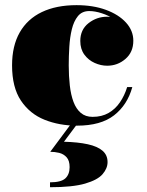

<svg xmlns="http://www.w3.org/2000/svg" viewBox="-20 -490 585 764"><path d="M286.5 10Q216 10 157.2 -13.5Q98.5 -37 63.2 -89.8Q28 -142.5 28 -230Q28 -307.5 58.5 -361Q89 -414.5 146.5 -442Q204 -469.5 284.5 -469.5Q350.5 -469.5 401.5 -450.8Q452.5 -432 481.5 -400Q510.5 -368 510.5 -328Q510.5 -282.5 479.2 -255.5Q448 -228.5 406.5 -228.5Q381.5 -228.5 356.8 -239.5Q332 -250.5 315.8 -272.5Q299.5 -294.5 299.5 -327Q299.5 -372 332.2 -397.8Q365 -423.5 406.5 -423.5Q446.5 -423.5 478 -398.2Q509.5 -373 509.5 -328H490.5Q490.5 -353.5 475.2 -375.2Q460 -397 436 -412.8Q412 -428.5 385 -437.2Q358 -446 335 -446Q306.5 -446 290 -425.8Q273.5 -405.5 265.8 -373.2Q258 -341 255.8 -303.2Q253.5 -265.5 253.5 -230Q253.5 -187 257.8 -149.8Q262 -112.5 272.5 -84.5Q283 -56.5 301.5 -40.8Q320 -25 348.5 -25Q385 -25 412 -40.5Q439 -56 457.2 -82.8Q475.5 -109.5 486 -143.5H506.5Q487 -72.5 434 -31.2Q381 10 286.5 10ZM179 255V235.5Q223 235.5 240 219.8Q257 204 257 175Q257 149 245 135.8Q233 122.5 215.2 118.2Q197.5 114 180 114L267 -3H292L234.5 74Q290.5 75.5 329.2 84Q368 92.5 388 109.8Q408 127 408 155Q408 180 388.2 203Q368.5 226 318.8 240.5Q269 255 179 255Z"/></svg>

Font: Bodoni Moda 11pt Black
Style: Regular
Weight: 900
Designer: Owen Earl
Foundry: indestructible type
Version: Version 2.004